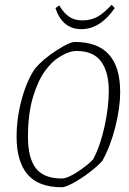

<svg xmlns="http://www.w3.org/2000/svg" viewBox="-20 -781 544 810"><path d="M50 -204Q50 -284 72 -363.5Q94 -443 128 -492Q161 -531 217 -567.5Q273 -604 296 -604Q487 -604 487 -393Q487 -327 466.5 -245.5Q446 -164 412 -103Q392 -80 357 -53.5Q322 -27 289 -9Q256 9 241 9Q142 9 96 -45.5Q50 -100 50 -204ZM373 -109Q403 -165 421 -247.5Q439 -330 439 -397Q439 -477 406.5 -521.5Q374 -566 303 -566Q270 -566 228 -539Q200 -522 170.5 -482.5Q141 -443 119.5 -372.5Q98 -302 98 -203Q98 -114 131.5 -71Q165 -28 240 -28Q265 -28 308 -56.5Q351 -85 373 -109ZM214 -747 230 -758Q249 -726 271.5 -710.5Q294 -695 327 -695Q365 -695 392.5 -711Q420 -727 451 -761L464 -747Q403 -658 323 -658Q282 -658 254.5 -681.5Q227 -705 214 -747Z"/></svg>

Font: Grenze ExtraLight
Style: Italic
Weight: 275
Italic angle: -10°
Designer: Renata Polastri
Foundry: Omnibus-Type
Version: Version 1.002; ttfautohint (v1.8)